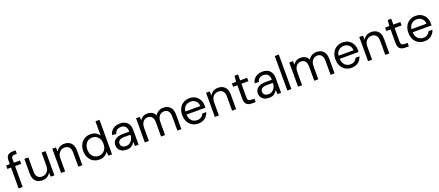

<svg xmlns="http://www.w3.org/2000/svg" viewBox="115 -2233 8598 3759"><g transform="rotate(-20 4414.5 -354.0)"><path d="M98 0V-433H21V-504H98V-582Q98 -654 134 -687Q170 -720 239 -720H296V-648H252Q215 -648 198.5 -632.5Q182 -617 182 -580V-504H309V-433H182V0Z M593 12Q505 12 453 -40.5Q401 -93 401 -202V-504H485V-211Q485 -136 517.5 -98Q550 -60 612 -60Q675 -60 717.5 -105Q760 -150 760 -235V-504H844V0H768L763 -88Q740 -41 695 -14.5Q650 12 593 12Z M983 0V-504H1059L1063 -416Q1087 -463 1131.5 -489.5Q1176 -516 1233 -516Q1321 -516 1373.5 -463Q1426 -410 1426 -301V0H1342V-292Q1342 -368 1308.5 -406Q1275 -444 1214 -444Q1151 -444 1109 -398.5Q1067 -353 1067 -269V0Z M1780 12Q1706 12 1651.5 -22.5Q1597 -57 1566.5 -117Q1536 -177 1536 -253Q1536 -329 1566.5 -388.5Q1597 -448 1652 -482Q1707 -516 1781 -516Q1841 -516 1888 -491Q1935 -466 1961 -421V-720H2045V0H1969L1961 -83Q1937 -46 1892.5 -17Q1848 12 1780 12ZM1789 -61Q1864 -61 1911 -113.5Q1958 -166 1958 -252Q1958 -338 1911 -390.5Q1864 -443 1789 -443Q1740 -443 1702.5 -419Q1665 -395 1643.5 -352Q1622 -309 1622 -252Q1622 -194 1643.5 -151Q1665 -108 1702.5 -84.5Q1740 -61 1789 -61Z M2348 12Q2286 12 2245.5 -9.5Q2205 -31 2185 -66.5Q2165 -102 2165 -144Q2165 -220 2223.5 -261.5Q2282 -303 2381 -303H2514Q2514 -445 2389 -445Q2341 -445 2306 -421Q2271 -397 2263 -350H2177Q2183 -403 2214 -440Q2245 -477 2291 -496.5Q2337 -516 2389 -516Q2494 -516 2546 -460Q2598 -404 2598 -312V0H2523L2518 -89Q2497 -47 2456.5 -17.5Q2416 12 2348 12ZM2361 -59Q2409 -59 2443 -84.5Q2477 -110 2495.5 -150Q2514 -190 2514 -235V-238H2388Q2314 -238 2283.5 -212Q2253 -186 2253 -148Q2253 -107 2281 -83Q2309 -59 2361 -59Z M2728 0V-504H2804L2809 -432Q2833 -471 2873 -493.5Q2913 -516 2962 -516Q3020 -516 3062.5 -491.5Q3105 -467 3127 -419Q3153 -465 3198.5 -490.5Q3244 -516 3296 -516Q3384 -516 3436.5 -463Q3489 -410 3489 -301V0H3406V-292Q3406 -368 3374.5 -406Q3343 -444 3287 -444Q3228 -444 3189 -398.5Q3150 -353 3150 -268V0H3066V-292Q3066 -368 3035 -406Q3004 -444 2948 -444Q2890 -444 2851 -398.5Q2812 -353 2812 -268V0Z M3840 12Q3770 12 3715 -21Q3660 -54 3629 -113Q3598 -172 3598 -252Q3598 -331 3628.5 -390.5Q3659 -450 3714.5 -483Q3770 -516 3842 -516Q3916 -516 3968 -483Q4020 -450 4047.5 -396Q4075 -342 4075 -279Q4075 -269 4074.5 -258Q4074 -247 4074 -233H3680Q3683 -175 3706 -136Q3729 -97 3764.5 -78Q3800 -59 3840 -59Q3893 -59 3927.5 -82Q3962 -105 3978 -147H4061Q4041 -78 3984.5 -33Q3928 12 3840 12ZM3840 -445Q3780 -445 3734 -407.5Q3688 -370 3681 -298H3992Q3989 -367 3946.5 -406Q3904 -445 3840 -445Z M4187 0V-504H4263L4267 -416Q4291 -463 4335.5 -489.5Q4380 -516 4437 -516Q4525 -516 4577.5 -463Q4630 -410 4630 -301V0H4546V-292Q4546 -368 4512.5 -406Q4479 -444 4418 -444Q4355 -444 4313 -398.5Q4271 -353 4271 -269V0Z M4959 0Q4890 0 4851.5 -33.5Q4813 -67 4813 -152V-433H4725V-504H4813L4824 -626H4897V-504H5043V-433H4897V-152Q4897 -105 4916 -88.5Q4935 -72 4983 -72H5037V0Z M5317 12Q5255 12 5214.5 -9.5Q5174 -31 5154 -66.5Q5134 -102 5134 -144Q5134 -220 5192.5 -261.5Q5251 -303 5350 -303H5483Q5483 -445 5358 -445Q5310 -445 5275 -421Q5240 -397 5232 -350H5146Q5152 -403 5183 -440Q5214 -477 5260 -496.5Q5306 -516 5358 -516Q5463 -516 5515 -460Q5567 -404 5567 -312V0H5492L5487 -89Q5466 -47 5425.5 -17.5Q5385 12 5317 12ZM5330 -59Q5378 -59 5412 -84.5Q5446 -110 5464.5 -150Q5483 -190 5483 -235V-238H5357Q5283 -238 5252.5 -212Q5222 -186 5222 -148Q5222 -107 5250 -83Q5278 -59 5330 -59Z M5697 0V-720H5781V0Z M5920 0V-504H5996L6001 -432Q6025 -471 6065 -493.5Q6105 -516 6154 -516Q6212 -516 6254.5 -491.5Q6297 -467 6319 -419Q6345 -465 6390.5 -490.5Q6436 -516 6488 -516Q6576 -516 6628.5 -463Q6681 -410 6681 -301V0H6598V-292Q6598 -368 6566.5 -406Q6535 -444 6479 -444Q6420 -444 6381 -398.5Q6342 -353 6342 -268V0H6258V-292Q6258 -368 6227 -406Q6196 -444 6140 -444Q6082 -444 6043 -398.5Q6004 -353 6004 -268V0Z M7032 12Q6962 12 6907 -21Q6852 -54 6821 -113Q6790 -172 6790 -252Q6790 -331 6820.5 -390.5Q6851 -450 6906.5 -483Q6962 -516 7034 -516Q7108 -516 7160 -483Q7212 -450 7239.5 -396Q7267 -342 7267 -279Q7267 -269 7266.5 -258Q7266 -247 7266 -233H6872Q6875 -175 6898 -136Q6921 -97 6956.5 -78Q6992 -59 7032 -59Q7085 -59 7119.5 -82Q7154 -105 7170 -147H7253Q7233 -78 7176.5 -33Q7120 12 7032 12ZM7032 -445Q6972 -445 6926 -407.5Q6880 -370 6873 -298H7184Q7181 -367 7138.5 -406Q7096 -445 7032 -445Z M7379 0V-504H7455L7459 -416Q7483 -463 7527.5 -489.5Q7572 -516 7629 -516Q7717 -516 7769.5 -463Q7822 -410 7822 -301V0H7738V-292Q7738 -368 7704.5 -406Q7671 -444 7610 -444Q7547 -444 7505 -398.5Q7463 -353 7463 -269V0Z M8151 0Q8082 0 8043.5 -33.5Q8005 -67 8005 -152V-433H7917V-504H8005L8016 -626H8089V-504H8235V-433H8089V-152Q8089 -105 8108 -88.5Q8127 -72 8175 -72H8229V0Z M8552 12Q8482 12 8427 -21Q8372 -54 8341 -113Q8310 -172 8310 -252Q8310 -331 8340.5 -390.5Q8371 -450 8426.5 -483Q8482 -516 8554 -516Q8628 -516 8680 -483Q8732 -450 8759.5 -396Q8787 -342 8787 -279Q8787 -269 8786.5 -258Q8786 -247 8786 -233H8392Q8395 -175 8418 -136Q8441 -97 8476.5 -78Q8512 -59 8552 -59Q8605 -59 8639.5 -82Q8674 -105 8690 -147H8773Q8753 -78 8696.5 -33Q8640 12 8552 12ZM8552 -445Q8492 -445 8446 -407.5Q8400 -370 8393 -298H8704Q8701 -367 8658.5 -406Q8616 -445 8552 -445Z"/></g></svg>

Font: DM Sans
Style: Regular
Weight: 400
Designer: Colophon Foundry, Jonny Pinhorn
Foundry: Colophon Foundry
Version: Version 4.004; ttfautohint (v1.8.4.7-5d5b)